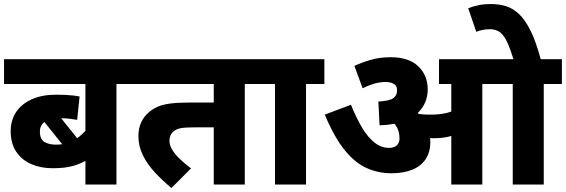

<svg xmlns="http://www.w3.org/2000/svg" viewBox="-20 -916 2809 953"><path d="M648 -499H558V0H404V-180L446 -143Q415 -122 385 -108Q355 -94 321 -87.5Q287 -81 241 -81Q182 -81 135 -101.5Q88 -122 60.5 -163Q33 -204 33 -265Q33 -320 60.5 -360.5Q88 -401 138.5 -423.5Q189 -446 258 -446Q283 -446 304.5 -445Q326 -444 343.5 -442Q361 -440 375 -437L363 -321Q347 -324 327 -326.5Q307 -329 283 -329Q228 -329 203 -312Q178 -295 178 -263Q178 -225 200.5 -211.5Q223 -198 258 -198Q300 -198 331.5 -212.5Q363 -227 387.5 -250Q412 -273 431 -297L404 -197V-499H0V-622H648ZM227 -400 399 -185 336 -141 148 -376Z M1195 -499V0H1041V-284H950Q902 -284 878.5 -280Q855 -276 841 -263Q831 -255 826 -243.5Q821 -232 821 -217Q821 -197 833.5 -175Q846 -153 870 -129.5Q894 -106 928 -80L831 17Q786 -20 748.5 -60.5Q711 -101 689 -146Q667 -191 667 -240Q667 -279 680.5 -308Q694 -337 717 -357Q737 -375 762 -386Q787 -397 824.5 -402Q862 -407 919 -407H1041V-499H633V-622H1284V-499Z M1499 -499V0H1345V-499H1270V-622H1590V-499Z M2374 -499V0H2220V-499H2159V-622H2464V-499ZM1919 -632Q2009 -632 2056 -587Q2103 -542 2103 -473Q2103 -421 2075.5 -381Q2048 -341 1994.5 -318.5Q1941 -296 1864 -294L1858 -412Q1913 -415 1932 -428.5Q1951 -442 1951 -467Q1951 -491 1934 -500Q1917 -509 1894 -509Q1865 -509 1836.5 -500.5Q1808 -492 1780 -478L1739 -589Q1773 -605 1818.5 -618.5Q1864 -632 1919 -632ZM2116 -211Q2116 -163 2094 -128Q2072 -93 2028.5 -74.5Q1985 -56 1923 -56Q1858 -56 1800.5 -81.5Q1743 -107 1691.5 -170Q1640 -233 1592 -347L1722 -396Q1749 -329 1778 -281Q1807 -233 1840 -207.5Q1873 -182 1911 -182Q1936 -182 1949.5 -194.5Q1963 -207 1963 -230Q1963 -268 1942.5 -296.5Q1922 -325 1880 -351L1960 -381L2032 -374Q2048 -362 2062 -347Q2076 -332 2086 -315L2096 -296Q2106 -277 2111 -256Q2116 -235 2116 -211ZM2117 -347Q2159 -347 2193 -354.5Q2227 -362 2261 -381V-261Q2231 -242 2199.5 -236Q2168 -230 2134 -230Q2113 -230 2092.5 -231.5Q2072 -233 2054.5 -236Q2037 -239 2023 -241L2011 -343L2026 -356Q2044 -352 2065.5 -349.5Q2087 -347 2117 -347ZM2679 -499V0H2525V-499H2449V-622H2769V-499ZM2531 -615Q2514 -670 2498.5 -704.5Q2483 -739 2463 -755Q2443 -771 2412 -771Q2393 -771 2375.5 -767.5Q2358 -764 2344 -758L2304 -875Q2329 -885 2356.5 -890.5Q2384 -896 2416 -896Q2455 -896 2489.5 -886Q2524 -876 2555 -847.5Q2586 -819 2613.5 -763.5Q2641 -708 2666 -615Z"/></svg>

Font: Noto Sans Devanagari ExtraBold
Style: Regular
Weight: 800
Version: Version 2.003